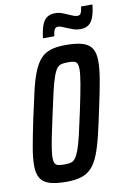

<svg xmlns="http://www.w3.org/2000/svg" viewBox="-97 -937 659 1002"><g transform="rotate(-10 233.0 -436.0)"><path d="M173 8Q117 8 83.5 -2.5Q50 -13 35 -37.5Q20 -62 20 -105Q20 -145 30.5 -204Q41 -263 58 -344Q76 -428 90 -488.5Q104 -549 120.5 -589Q137 -629 158.5 -652.5Q180 -676 212 -686Q244 -696 291 -696Q348 -696 381.5 -685.5Q415 -675 430 -650.5Q445 -626 445 -583Q445 -544 435 -485Q425 -426 407 -344Q390 -262 375.5 -202Q361 -142 345 -101.5Q329 -61 307 -37Q285 -13 252.5 -2.5Q220 8 173 8ZM177 -83Q196 -83 210 -86Q224 -89 234.5 -102Q245 -115 255.5 -143Q266 -171 277.5 -219.5Q289 -268 305 -344Q324 -433 332.5 -483.5Q341 -534 341 -558Q341 -580 335.5 -590Q330 -600 318 -602.5Q306 -605 288 -605Q268 -605 254 -602Q240 -599 229.5 -586Q219 -573 209 -545Q199 -517 187.5 -468.5Q176 -420 160 -344Q147 -285 138.5 -243Q130 -201 126 -173.5Q122 -146 122 -129Q122 -107 128 -97.5Q134 -88 146.5 -85.5Q159 -83 177 -83ZM181 -751Q186 -791 195 -817Q204 -843 221 -856Q238 -869 266 -869Q286 -869 303 -862.5Q320 -856 335 -849Q348 -843 359 -839Q370 -835 380 -835Q392 -835 397.5 -845.5Q403 -856 406 -880H466Q462 -842 453 -816Q444 -790 427 -777Q410 -764 381 -764Q362 -764 346.5 -769.5Q331 -775 314 -782Q301 -787 290 -792Q279 -797 268 -797Q256 -797 250 -786Q244 -775 241 -751Z"/></g></svg>

Font: Saira ExtraCondensed SemiBold
Style: Italic
Weight: 600
Width: 2
Italic angle: -12°
Designer: Hector Gatti with collaboration of the Omnibus-Type team
Foundry: Omnibus-Type
Version: Version 1.101